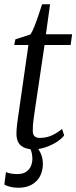

<svg xmlns="http://www.w3.org/2000/svg" viewBox="-20 -694 360 905"><path d="M143.5 -169.5Q140.5 -147 138.2 -131.2Q136 -115.5 135.2 -103Q134.5 -90.5 134.5 -76Q134.5 -60 142.8 -52Q151 -44 166.5 -44Q201.5 -44 228.2 -57.5Q255 -71 272.5 -86.5L282.5 -55.5Q268 -37.5 244 -22.8Q220 -8 192.2 1Q164.5 10 136.5 10Q100.5 10 79 -7.5Q57.5 -25 57.5 -65Q57.5 -73 58.2 -83.8Q59 -94.5 60.5 -107.2Q62 -120 64 -134Q66 -148 68 -161.5L114 -482H47L52.5 -508.5L123 -531.5Q131.5 -542.5 142 -569Q152.5 -595.5 162.2 -624.8Q172 -654 178.5 -674H216L196.5 -532.5H320L313 -482H190ZM66.5 191Q46 191 28 186.5Q10 182 0.5 176L8 117Q16.5 121 30.2 123.8Q44 126.5 60.5 126.5Q88 126.5 103.8 115.5Q119.5 104.5 126 88Q132.5 71.5 132.5 56Q132.5 34 127.2 18.5Q122 3 111.5 -12L130 -13.5L144.5 -12Q160.5 5 171.2 27.2Q182 49.5 182 79.5Q182 111.5 168.5 136.8Q155 162 129.2 176.5Q103.5 191 66.5 191Z"/></svg>

Font: Merriweather 72pt Light
Style: Italic
Weight: 300
Italic angle: -7.8°
Version: Version 2.101